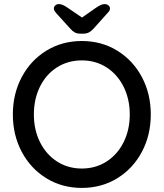

<svg xmlns="http://www.w3.org/2000/svg" viewBox="-20 -911 802 941"><path d="M381 10Q284 10 207 -37.5Q130 -85 86.5 -167Q43 -249 43 -350Q43 -451 86.5 -533Q130 -615 207 -662.5Q284 -710 381 -710Q478 -710 555 -662.5Q632 -615 675.5 -533Q719 -451 719 -350Q719 -249 675.5 -167Q632 -85 555 -37.5Q478 10 381 10ZM381 -615Q313 -615 259.5 -581Q206 -547 176 -486.5Q146 -426 146 -350Q146 -275 176 -214.5Q206 -154 259.5 -119.5Q313 -85 381 -85Q449 -85 502.5 -119.5Q556 -154 586 -214.5Q616 -275 616 -350Q616 -425 586 -485.5Q556 -546 502.5 -580.5Q449 -615 381 -615ZM519 -870Q519 -864 516.5 -859Q514 -854 506 -846L438 -770Q427 -758 415.5 -752Q404 -746 388 -746H374Q358 -746 346.5 -752Q335 -758 325 -770L256 -846Q250 -853 247 -858.5Q244 -864 244 -870Q244 -878 251 -884.5Q258 -891 269 -891Q286 -891 310 -874L382 -825L452 -874Q476 -891 493 -891Q504 -891 511.5 -884.5Q519 -878 519 -870Z"/></svg>

Font: Quicksand Medium
Style: Regular
Weight: 500
Designer: Andrew Paglinawan
Foundry: Andrew Paglinawan
Version: Version 3.000